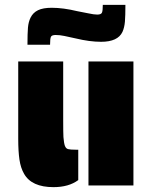

<svg xmlns="http://www.w3.org/2000/svg" viewBox="-20 -763 626 790"><path d="M79 -48Q65 -72 60 -106.5Q55 -141 55 -191V-510H240V-269Q240 -216 241 -199Q243 -174 247 -163Q251 -152 260 -149.5Q269 -147 292 -147H302V-22Q263 7 200 7Q110 7 79 -48ZM344 -510H529V0H344ZM106 -691Q116 -711 136.5 -721Q157 -731 193 -731Q240 -731 298 -717Q312 -714 323.5 -712Q335 -710 344 -708Q367 -703 380 -703Q396 -703 399.5 -711Q403 -719 403 -743H496Q496 -698 494 -674Q492 -650 484 -632Q465 -591 396 -591Q349 -591 291 -605L245 -615Q226 -619 209 -619Q193 -619 189.5 -611.5Q186 -604 186 -579H93Q93 -625 95 -649Q97 -673 106 -691Z"/></svg>

Font: Saira Stencil
Style: Regular
Weight: 400
Designer: Hector Gatti with collaboration of the Omnibus-Type team
Foundry: Omnibus-Type
Version: Version 1.003